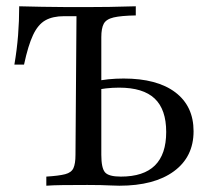

<svg xmlns="http://www.w3.org/2000/svg" viewBox="-20 -591 669 611"><path d="M127.4 0V-29Q167.7 -31.5 187.5 -36.7Q207.3 -41.9 213.7 -56Q220.2 -70.2 220.2 -98.4L223.4 -539.5H183.9Q147.6 -539.5 124.2 -526.2Q100.8 -512.9 85.1 -479.4Q69.4 -446 56.5 -385.5H25.8Q33.9 -433.1 37.5 -478.6Q41.1 -524.2 41.1 -571Q74.2 -570.2 113.3 -569.4Q152.4 -568.5 191.5 -568.5Q230.6 -568.5 262.1 -568.5Q298.4 -568.5 327.4 -569Q356.5 -569.4 377.8 -570.2Q399.2 -571 412.1 -571V-541.9Q365.3 -541.1 341.5 -535.5Q317.7 -529.8 310.1 -515.3Q302.4 -500.8 302.4 -472.6V-98.4Q302.4 -56.5 314.1 -42.7Q325.8 -29 364.5 -29Q437.1 -29 473 -64.5Q508.9 -100 508.9 -171Q508.9 -242.7 472.2 -277.4Q435.5 -312.1 358.9 -312.1Q337.9 -312.1 316.9 -309.7Q296 -307.3 275.8 -302.4V-330.6Q300.8 -336.3 324.6 -338.7Q348.4 -341.1 373.4 -341.1Q479.8 -341.1 537.9 -297.2Q596 -253.2 596 -173.4Q596 -91.9 533.5 -46Q471 0 359.7 0Q347.6 0 332.7 -0.8Q317.7 -1.6 299.6 -2Q281.5 -2.4 258.1 -2.4Q212.1 -2.4 179.8 -2Q147.6 -1.6 127.4 0Z"/></svg>

Font: Playfair
Style: Regular
Weight: 400
Designer: Claus Eggers Sørensen
Foundry: Claus Eggers Sørensen
Version: Version 2.001;gftools[0.9.30]